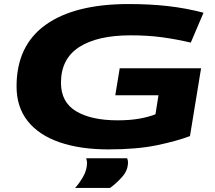

<svg xmlns="http://www.w3.org/2000/svg" viewBox="-20 -730 1063 951"><path d="M517 10Q377 10 274.5 -25.5Q172 -61 117 -130.5Q62 -200 62 -302Q62 -504 206 -607Q350 -710 618 -710Q721 -710 810.5 -700Q900 -690 988 -667L925 -519Q852 -536 782 -545.5Q712 -555 627 -555Q463 -555 372.5 -497Q282 -439 282 -320Q282 -224 357 -179Q432 -134 563 -134Q624 -134 671 -142.5Q718 -151 750 -164L765 -258H551L573 -392H976L921 -56Q855 -31 756.5 -10.5Q658 10 517 10ZM407 54H610Q614 65 614 74Q614 113 586 145Q558 177 525 201H352Q376 174 393.5 142Q411 110 411 76Q411 70 409.5 64.5Q408 59 407 54Z"/></svg>

Font: Georama ExtraExtended
Style: Bold Italic
Weight: 700
Width: 8
Italic angle: -9°
Designer: Jean-Baptiste Levee
Foundry: Production Type
Version: Version 1.000